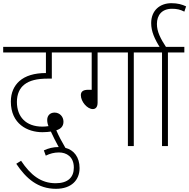

<svg xmlns="http://www.w3.org/2000/svg" viewBox="-20 -916 1187 1204"><path d="M255 27 267 60C294 47 319 40 350 40C396 40 443 66 443 135C443 196 406 233 329 233C237 233 172 182 112 92L82 111C144 204 218 268 331 268C428 268 479 213 479 138C479 70 444 25 390 11C368 -26 348 -64 333 -99C361 -107 378 -124 378 -153C378 -184 355 -210 322 -210C294 -210 276 -191 276 -164C276 -150 279 -137 284 -125C271 -123 258 -122 246 -122C142 -122 86 -184 86 -277C86 -325 103 -363 133 -386C165 -411 211 -423 280 -423H305V-587H451V-622H0V-587H268V-458C196 -458 139 -441 101 -407C69 -378 48 -336 48 -279C48 -139 152 -87 246 -87C269 -87 285 -89 299 -91C311 -64 330 -27 348 6C313 6 283 14 255 27Z M592 -587H782V0H819V-587H922V-622H437V-587H555V-353H533C499 -353 487 -340 487 -319C487 -279 527 -232 562 -232C579 -232 592 -244 592 -272Z M1033 -587H1136V-622H908V-587H996V0H1033Z M985 -615H1025C985 -676 964 -718 964 -766C964 -821 995 -861 1059 -861C1089 -861 1111 -856 1136 -843L1147 -876C1122 -888 1094 -896 1055 -896C983 -896 928 -851 928 -771C928 -719 949 -672 985 -615Z"/></svg>

Font: Noto Sans SemiCondensed ExtraLight
Style: Regular
Weight: 200
Width: 4
Designer: Monotype Design Team
Foundry: Monotype Imaging Inc.
Version: Version 2.013